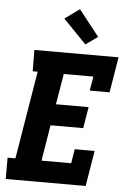

<svg xmlns="http://www.w3.org/2000/svg" viewBox="-63 -1031 727 1077"><g transform="rotate(5 300.0 -492.5)"><path d="M11 0V-120H55L137 -615H109L108 -735H582L549 -535H437L451 -615H284L255 -442H439L419 -322H235L202 -120H369L382 -200H494L461 0ZM390 -791 260 -925 343 -985 458 -839Z"/></g></svg>

Font: Iosevka Etoile Heavy
Style: Italic
Weight: 900
Italic angle: -9°
Designer: Belleve Invis
Foundry: Belleve Invis
Version: Version 22.1.2; ttfautohint (v1.8.4)